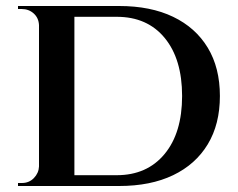

<svg xmlns="http://www.w3.org/2000/svg" viewBox="-20 -620 792 640"><path d="M377 -600Q482 -600 557 -564Q632 -528 672.5 -461Q713 -394 713 -300Q713 -206 672.5 -139Q632 -72 557 -36Q482 0 377 0H158L156 -36Q230 -36 277 -36Q324 -36 346.5 -36Q369 -36 369 -36Q470 -36 528.5 -106.5Q587 -177 587 -300Q587 -423 529 -493.5Q471 -564 369 -564Q369 -564 345.5 -564Q322 -564 273 -564Q224 -564 146 -564V-600ZM228 -600V0H110V-600ZM112 -65V0H40V-10Q40 -10 46.5 -10Q53 -10 53 -10Q77 -10 93 -26.5Q109 -43 110 -65ZM112 -536H110Q109 -560 92.5 -575Q76 -590 52 -590Q52 -590 46 -590Q40 -590 40 -590V-600H112Z"/></svg>

Font: Cinzel SemiBold
Style: Regular
Weight: 600
Designer: Natanael Gama
Version: Version 2.000